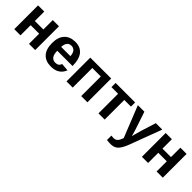

<svg xmlns="http://www.w3.org/2000/svg" viewBox="212 -1673 3016 3016"><g transform="rotate(45 1719.5 -165.0)"><path d="M207.5 -528.3V-319.3H396.5V-528.3H534.2V0H396.5V-226.1H207.5V0H69.8V-528.3Z M890.1 9.8Q771 9.8 707 -60.8Q643.1 -131.3 643.1 -266.6Q643.1 -397.5 708 -467.8Q772.9 -538.1 892.1 -538.1Q1005.9 -538.1 1065.9 -462.6Q1126 -387.2 1126 -241.7V-237.8H787.1Q787.1 -160.6 815.7 -121.3Q844.2 -82 897 -82Q969.7 -82 988.8 -145L1118.2 -133.8Q1062 9.8 890.1 9.8ZM890.1 -451.7Q841.8 -451.7 815.7 -418Q789.6 -384.3 788.1 -323.7H993.2Q989.3 -387.7 962.4 -419.7Q935.5 -451.7 890.1 -451.7Z M1694.3 -528.3V0H1556.6V-435.5H1367.7V0H1230V-528.3Z M1792.5 -528.3H2226.1V-435.5H2078.1V0H1940.4V-435.5H1792.5Z M2417 207.5Q2367.7 207.5 2330.6 201.2V103.5Q2356.4 107.4 2377.9 107.4Q2407.2 107.4 2426.5 98.1Q2445.8 88.9 2461.2 67.4Q2476.6 45.9 2495.6 -5.4L2286.6 -528.3H2431.6L2514.6 -280.8Q2534.2 -227.5 2564 -117.7L2576.2 -164.1L2607.9 -278.8L2686 -528.3H2829.6L2620.6 27.8Q2578.6 129.4 2533.4 168.5Q2488.3 207.5 2417 207.5Z M3042.5 -528.3V-319.3H3231.4V-528.3H3369.1V0H3231.4V-226.1H3042.5V0H2904.8V-528.3Z"/></g></svg>

Font: Arial
Style: Bold
Weight: 700
Designer: Steve Matteson
Foundry: Ascender Corporation
Version: Version 2.00.3